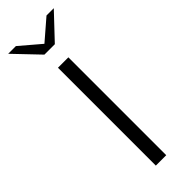

<svg xmlns="http://www.w3.org/2000/svg" viewBox="-242 -637 652 652"><g transform="rotate(-45 83.5 -311.5)"><path d="M-26 -623H11L85 -560L158 -623H193L109 -534H59ZM60 -470H110V0H60Z"/></g></svg>

Font: Smooch Sans
Style: Regular
Weight: 400
Designer: Robert E. Leuschke
Foundry: Robert E. Leuschke
Version: Version 1.010; ttfautohint (v1.8.3)